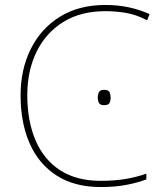

<svg xmlns="http://www.w3.org/2000/svg" viewBox="-20 -744 654 774"><path d="M405 -699Q305 -699 234.5 -655Q164 -611 127 -534.5Q90 -458 90 -360Q90 -257 123 -179Q156 -101 222 -58Q288 -15 386 -15Q444 -15 489 -23Q534 -31 570 -44V-21Q537 -8 491 1Q445 10 386 10Q280 10 208 -36.5Q136 -83 99.5 -166Q63 -249 63 -360Q63 -464 104 -546.5Q145 -629 221.5 -676.5Q298 -724 405 -724Q502 -724 583 -687L573 -662Q530 -685 488 -692Q446 -699 405 -699ZM374 -351Q374 -363 379 -372.5Q384 -382 399 -382Q417 -382 421.5 -372.5Q426 -363 426 -351Q426 -338 421.5 -329Q417 -320 399 -320Q384 -320 379 -329Q374 -338 374 -351Z"/></svg>

Font: Noto Sans Thin
Style: Regular
Weight: 100
Designer: Monotype Design Team
Foundry: Monotype Imaging Inc.
Version: Version 2.007